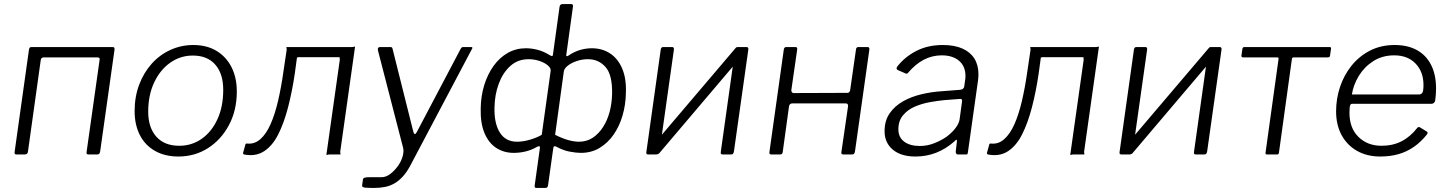

<svg xmlns="http://www.w3.org/2000/svg" viewBox="-20 -762 7143 947"><path d="M64 0Q56 0 53.5 -2.5Q51 -5 52 -12L123 -518Q125 -530 135 -530H536Q546 -530 545 -518L474 -15Q472 -6 469 -3Q466 0 457 0H420Q411 0 408.5 -2.5Q406 -5 407 -12L471 -465Q473 -472 470 -475.5Q467 -479 460 -479H197Q190 -479 186 -476Q182 -473 181 -466L118 -15Q117 0 101 0Z M860 10Q793 10 744 -18Q695 -46 669.5 -96.5Q644 -147 644 -214Q644 -285 666.5 -344.5Q689 -404 728.5 -448Q768 -492 821 -516Q874 -540 933 -540Q1000 -540 1048 -511Q1096 -482 1122 -430.5Q1148 -379 1148 -311Q1148 -218 1109.5 -145.5Q1071 -73 1006 -31.5Q941 10 860 10ZM864 -43Q926 -43 975 -77.5Q1024 -112 1052.5 -174Q1081 -236 1081 -319Q1081 -398 1042 -443Q1003 -488 931 -488Q870 -488 820 -453Q770 -418 740.5 -355.5Q711 -293 711 -211Q711 -133 751 -88Q791 -43 864 -43Z M1184 0Q1178 -2 1179 -8L1190 -48Q1191 -55 1199 -54Q1235 -50 1264 -75.5Q1293 -101 1314.5 -149.5Q1336 -198 1351.5 -264.5Q1367 -331 1378 -409L1394 -517Q1394 -523 1392.5 -526.5Q1391 -530 1395 -530H1717Q1724 -530 1727 -532Q1730 -534 1731 -530L1658 -13Q1658 -8 1659.5 -4Q1661 0 1657 0H1603Q1598 0 1594.5 2Q1591 4 1590 0L1656 -467Q1656 -473 1655 -476.5Q1654 -480 1657 -480H1459Q1453 -481 1449.5 -479Q1446 -477 1445 -480L1434 -399Q1421 -311 1401 -233.5Q1381 -156 1352.5 -99.5Q1324 -43 1282.5 -16Q1241 11 1184 0Z M1825 165Q1797 165 1781 163.5Q1765 162 1766 153L1770 124Q1771 117 1778 114.5Q1785 112 1803 112H1862Q1884 112 1905 96Q1926 80 1942.5 57Q1959 34 1966 9Q1973 -16 1968 -34L1844 -514Q1841 -530 1855 -530H1905Q1915 -530 1916 -522L2019 -111Q2022 -101 2026.5 -101Q2031 -101 2037 -113L2251 -519Q2254 -525 2257 -527.5Q2260 -530 2265 -530H2303Q2315 -530 2307 -519L2002 58Q1985 89 1966 109.5Q1947 130 1925.5 142.5Q1904 155 1879 160Q1854 165 1825 165Z M2625 165Q2616 165 2617 154L2643 -32Q2644 -39 2641 -40.5Q2638 -42 2629 -38Q2604 -23 2574.5 -15.5Q2545 -8 2514 -8Q2465 -8 2427.5 -32.5Q2390 -57 2369.5 -106Q2349 -155 2351 -228Q2352 -289 2368.5 -342.5Q2385 -396 2414.5 -437Q2444 -478 2484.5 -501Q2525 -524 2574 -524Q2601 -524 2631 -516.5Q2661 -509 2695 -488Q2706 -482 2707 -491L2740 -729Q2742 -742 2756 -742H2797Q2808 -742 2806 -729L2773 -491Q2772 -486 2775.5 -485Q2779 -484 2784 -488Q2812 -507 2841 -515.5Q2870 -524 2899 -524Q2950 -524 2989 -498.5Q3028 -473 3049 -423.5Q3070 -374 3067 -302Q3066 -245 3050.5 -192Q3035 -139 3006.5 -98Q2978 -57 2937.5 -32.5Q2897 -8 2845 -8Q2822 -8 2790 -14Q2758 -20 2725 -38Q2718 -42 2714 -40.5Q2710 -39 2709 -32L2683 153Q2681 165 2670 165ZM2530 -63Q2559 -63 2592.5 -72.5Q2626 -82 2652 -97L2696 -412Q2698 -426 2682 -439.5Q2666 -453 2640.5 -461.5Q2615 -470 2587 -470Q2534 -470 2497 -436.5Q2460 -403 2440 -349Q2420 -295 2419 -232Q2417 -153 2445.5 -108Q2474 -63 2530 -63ZM2836 -63Q2874 -63 2903.5 -82.5Q2933 -102 2954.5 -135.5Q2976 -169 2987 -211Q2998 -253 2999 -299Q3001 -392 2967 -431Q2933 -470 2880 -470Q2852 -470 2825 -461Q2798 -452 2780.5 -438Q2763 -424 2761 -410L2718 -97Q2754 -79 2783 -71Q2812 -63 2836 -63Z M3304 -518 3233 -15Q3231 0 3216 0H3180Q3172 0 3169.5 -2.5Q3167 -5 3168 -12L3239 -518Q3241 -530 3251 -530H3295Q3305 -530 3304 -518ZM3671 -518 3600 -15Q3598 -6 3595 -3Q3592 0 3583 0H3547Q3539 0 3536.5 -2.5Q3534 -5 3535 -12L3606 -518Q3608 -530 3618 -530H3662Q3672 -530 3671 -518ZM3609 -526 3644 -492 3229 -3 3194 -38Z M3787 0Q3779 0 3776.5 -2.5Q3774 -5 3775 -12L3846 -518Q3848 -530 3858 -530H3903Q3914 -530 3912 -518L3883 -317Q3883 -311 3886 -307Q3889 -303 3894 -303L4158 -304Q4164 -303 4168 -307Q4172 -311 4173 -316L4202 -518Q4203 -530 4214 -530H4259Q4269 -530 4268 -518L4197 -15Q4195 -6 4192 -3Q4189 0 4180 0H4143Q4134 0 4131.5 -2.5Q4129 -5 4130 -12L4163 -239Q4163 -245 4160.5 -248.5Q4158 -252 4151 -252H3888Q3882 -252 3878 -249Q3874 -246 3872 -240L3841 -15Q3840 -6 3837 -3Q3834 0 3824 0Z M4688 -65Q4645 -27 4597 -8.5Q4549 10 4495 10Q4424 10 4383.5 -24Q4343 -58 4343 -115Q4343 -167 4368 -203Q4393 -239 4433.5 -262Q4474 -285 4524.5 -297Q4575 -309 4625 -312L4715 -319Q4734 -321 4736 -336L4740 -365Q4741 -370 4741.5 -376Q4742 -382 4742 -387Q4742 -435 4710.5 -462Q4679 -489 4625 -489Q4578 -489 4536.5 -467.5Q4495 -446 4458 -402Q4455 -399 4452.5 -398.5Q4450 -398 4446 -400L4407 -417Q4404 -419 4402.5 -422.5Q4401 -426 4405 -433Q4442 -481 4499 -510.5Q4556 -540 4630 -540Q4688 -540 4727 -522.5Q4766 -505 4786 -473Q4806 -441 4806 -396Q4806 -389 4805.5 -381.5Q4805 -374 4804 -366L4754 -11Q4753 -3 4751 -1.5Q4749 0 4742 0H4705Q4700 0 4697 -3.5Q4694 -7 4694 -14L4700 -67Q4699 -79 4688 -65ZM4725 -261Q4726 -269 4723.5 -272Q4721 -275 4714 -274L4636 -268Q4605 -265 4566 -258Q4527 -251 4492 -236Q4457 -221 4434 -193.5Q4411 -166 4411 -124Q4411 -85 4439.5 -63.5Q4468 -42 4517 -42Q4553 -42 4586.5 -55Q4620 -68 4648 -87Q4676 -108 4693 -130.5Q4710 -153 4713 -173Z M4853 0Q4847 -2 4848 -8L4859 -48Q4860 -55 4868 -54Q4904 -50 4933 -75.5Q4962 -101 4983.5 -149.5Q5005 -198 5020.5 -264.5Q5036 -331 5047 -409L5063 -517Q5063 -523 5061.5 -526.5Q5060 -530 5064 -530H5386Q5393 -530 5396 -532Q5399 -534 5400 -530L5327 -13Q5327 -8 5328.5 -4Q5330 0 5326 0H5272Q5267 0 5263.5 2Q5260 4 5259 0L5325 -467Q5325 -473 5324 -476.5Q5323 -480 5326 -480H5128Q5122 -481 5118.5 -479Q5115 -477 5114 -480L5103 -399Q5090 -311 5070 -233.5Q5050 -156 5021.5 -99.5Q4993 -43 4951.5 -16Q4910 11 4853 0Z M5638 -518 5567 -15Q5565 0 5550 0H5514Q5506 0 5503.5 -2.5Q5501 -5 5502 -12L5573 -518Q5575 -530 5585 -530H5629Q5639 -530 5638 -518ZM6005 -518 5934 -15Q5932 -6 5929 -3Q5926 0 5917 0H5881Q5873 0 5870.5 -2.5Q5868 -5 5869 -12L5940 -518Q5942 -530 5952 -530H5996Q6006 -530 6005 -518ZM5943 -526 5978 -492 5563 -3 5528 -38Z M6529 -479H6361Q6353 -479 6352 -471L6288 -8Q6287 0 6278 0H6229Q6221 0 6222 -9L6286 -470Q6287 -475 6285.5 -477Q6284 -479 6279 -479H6111Q6103 -479 6103 -487L6108 -522Q6110 -530 6118 -530H6537Q6547 -530 6545 -522L6540 -487Q6539 -479 6529 -479Z M6788 10Q6722 10 6673 -18Q6624 -46 6597 -96Q6570 -146 6570 -213Q6570 -275 6589.5 -333.5Q6609 -392 6646.5 -438.5Q6684 -485 6737.5 -512.5Q6791 -540 6859 -540Q6923 -540 6968.5 -515Q7014 -490 7038.5 -442Q7063 -394 7063 -326Q7063 -312 7062 -297.5Q7061 -283 7059 -267Q7058 -260 7053 -255Q7048 -250 7040 -250H6649Q6642 -250 6639 -241.5Q6636 -233 6636 -205Q6636 -130 6680.5 -86.5Q6725 -43 6794 -43Q6850 -43 6893.5 -65.5Q6937 -88 6971 -132Q6975 -136 6978.5 -135.5Q6982 -135 6985 -133L7016 -114Q7025 -110 7019 -100Q6989 -62 6953.5 -37.5Q6918 -13 6877 -1.5Q6836 10 6788 10ZM6979 -296Q6989 -296 6995 -304Q7001 -312 7001 -343Q7001 -408 6962 -448.5Q6923 -489 6857 -489Q6798 -489 6753.5 -460.5Q6709 -432 6682 -387.5Q6655 -343 6648 -296Z"/></svg>

Font: Libre Franklin Light
Style: Italic
Weight: 300
Italic angle: -8°
Designer: Pablo Impallari, Rodrigo Fuenzalida, Nhung Nguyen
Foundry: Impallari Type
Version: Version 3.000